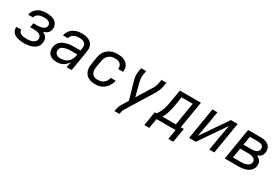

<svg xmlns="http://www.w3.org/2000/svg" viewBox="68 -1566 4063 2798"><g transform="rotate(30 2100.0 -166.5)"><path d="M257 8Q231 8 206 6Q181 4 157 -2Q133 -8 111 -19Q89 -30 72.5 -47Q56 -64 48 -88Q40 -112 44 -137Q44 -138 44.5 -140Q45 -142 45 -143H128Q128 -143 128 -142Q128 -141 128 -140Q125 -126 131.5 -113Q138 -100 148.5 -91.5Q159 -83 172 -78Q185 -73 199 -70.5Q213 -68 227.5 -67Q242 -66 257 -66Q272 -66 287.5 -67Q303 -68 318 -70.5Q333 -73 348.5 -78.5Q364 -84 377.5 -93Q391 -102 400.5 -116Q410 -130 412 -145Q415 -161 411 -176Q407 -191 397.5 -202.5Q388 -214 374.5 -221Q361 -228 346 -232Q331 -236 315 -237.5Q299 -239 283 -239H220L232 -312H295Q309 -312 323 -313Q337 -314 350.5 -317Q364 -320 378 -324.5Q392 -329 404.5 -337Q417 -345 425.5 -358Q434 -371 436 -384Q438 -398 434.5 -411Q431 -424 422.5 -433.5Q414 -443 402.5 -449Q391 -455 378 -458.5Q365 -462 351 -463Q337 -464 324 -464Q303 -464 281.5 -461Q260 -458 239.5 -448.5Q219 -439 203.5 -421.5Q188 -404 184 -383H101Q108 -419 129.5 -451Q151 -483 183.5 -503Q216 -523 252 -530.5Q288 -538 324 -538Q349 -538 374.5 -535Q400 -532 423 -524.5Q446 -517 466 -503.5Q486 -490 499.5 -470Q513 -450 517.5 -425Q522 -400 518 -375Q515 -357 506.5 -339Q498 -321 483 -308.5Q468 -296 450.5 -287.5Q433 -279 415 -274Q435 -265 452.5 -251.5Q470 -238 481 -219.5Q492 -201 494.5 -178Q497 -155 494 -132Q490 -108 477.5 -85Q465 -62 445 -45.5Q425 -29 401.5 -18.5Q378 -8 353.5 -2Q329 4 305 6Q281 8 257 8Z M809 8Q785 8 762 4.5Q739 1 719 -8.5Q699 -18 683 -33.5Q667 -49 658.5 -69Q650 -89 648 -112.5Q646 -136 650 -159Q654 -186 668 -212Q682 -238 705 -256Q728 -274 754.5 -284.5Q781 -295 808.5 -301.5Q836 -308 863 -310Q890 -312 917 -312H1024L1031 -358Q1034 -373 1032.5 -389Q1031 -405 1024.5 -418Q1018 -431 1006 -440.5Q994 -450 980 -455.5Q966 -461 950.5 -462.5Q935 -464 919 -464Q897 -464 874.5 -460.5Q852 -457 831 -446Q810 -435 794.5 -416.5Q779 -398 775 -375H692Q697 -400 708 -423Q719 -446 736 -466Q753 -486 775.5 -500Q798 -514 822 -523Q846 -532 870.5 -535Q895 -538 919 -538Q940 -538 961 -536Q982 -534 1001.5 -529Q1021 -524 1038.5 -515Q1056 -506 1071 -493Q1086 -480 1096 -463.5Q1106 -447 1111.5 -427.5Q1117 -408 1116.5 -387Q1116 -366 1113 -346L1056 0H972L988 -94Q974 -71 954 -50.5Q934 -30 910.5 -16.5Q887 -3 860.5 2.5Q834 8 809 8ZM830 -65Q860 -65 891 -73.5Q922 -82 947 -102Q972 -122 987 -150.5Q1002 -179 1007 -210L1012 -239H917Q903 -239 890 -238.5Q877 -238 864 -236.5Q851 -235 837.5 -232.5Q824 -230 811 -226.5Q798 -223 785 -217.5Q772 -212 761 -203.5Q750 -195 743 -182.5Q736 -170 734 -157Q730 -137 736 -118Q742 -99 756.5 -86.5Q771 -74 790.5 -69.5Q810 -65 830 -65Z M1452 8Q1429 8 1406 5Q1383 2 1362 -6Q1341 -14 1323 -26.5Q1305 -39 1291.5 -56Q1278 -73 1270 -94Q1262 -115 1258.5 -137.5Q1255 -160 1256.5 -183Q1258 -206 1262 -230L1280 -340Q1284 -367 1293.5 -394Q1303 -421 1320 -444.5Q1337 -468 1360 -487Q1383 -506 1409.5 -517.5Q1436 -529 1463.5 -533.5Q1491 -538 1518 -538Q1546 -538 1572.5 -534.5Q1599 -531 1623 -522Q1647 -513 1667 -497Q1687 -481 1700 -459Q1713 -437 1717 -411Q1721 -385 1717 -358Q1717 -356 1716.5 -355Q1716 -354 1716 -352H1633Q1633 -353 1633.5 -354Q1634 -355 1634 -355Q1638 -379 1630.5 -402Q1623 -425 1606 -439.5Q1589 -454 1566 -459Q1543 -464 1518 -464Q1500 -464 1481.5 -461Q1463 -458 1445.5 -449.5Q1428 -441 1413 -428Q1398 -415 1387.5 -398.5Q1377 -382 1371 -364Q1365 -346 1362 -328L1343 -218Q1340 -199 1339.5 -179.5Q1339 -160 1343.5 -142.5Q1348 -125 1357.5 -109.5Q1367 -94 1381.5 -84Q1396 -74 1414.5 -70Q1433 -66 1452 -66Q1478 -66 1504 -72.5Q1530 -79 1552 -96Q1574 -113 1587.5 -137Q1601 -161 1606 -187H1689Q1684 -160 1673 -134Q1662 -108 1645.5 -85Q1629 -62 1606.5 -43.5Q1584 -25 1558.5 -13Q1533 -1 1506 3.5Q1479 8 1452 8Z M1894 205 1895 198Q1900 168 1908.5 138Q1917 108 1934 81L2002 -30L1922 -310Q1912 -344 1906.5 -381Q1901 -418 1907 -457L1919 -530H2003L1991 -456Q1985 -424 1989.5 -391.5Q1994 -359 2002 -329L2057 -120L2197 -348Q2205 -361 2213.5 -374Q2222 -387 2228.5 -400.5Q2235 -414 2240 -428Q2245 -442 2248 -457L2260 -530H2343L2331 -457Q2328 -437 2321.5 -418.5Q2315 -400 2306.5 -381.5Q2298 -363 2288.5 -345Q2279 -327 2268 -310L2004 119Q1993 137 1987.5 157.5Q1982 178 1979 198L1978 205Z M2456 164H2373L2412 -74H2444Q2464 -102 2480.5 -134Q2497 -166 2507.5 -198.5Q2518 -231 2525 -264.5Q2532 -298 2537 -331L2570 -530H2925L2849 -74H2900L2860 164H2777L2804 0H2484ZM2540 -74H2766L2829 -457H2641L2619 -319Q2613 -288 2607 -256.5Q2601 -225 2592 -194Q2583 -163 2570 -132.5Q2557 -102 2540 -74Z M3032 0 3119 -530H3203L3168 -318Q3158 -260 3147 -202Q3136 -144 3126 -87L3430 -530H3543L3456 0H3372L3407 -212Q3417 -270 3428 -328Q3439 -386 3449 -443L3145 0Z M3632 0 3719 -530H3929Q3953 -530 3977 -527Q4001 -524 4022 -516Q4043 -508 4061 -494Q4079 -480 4090 -460.5Q4101 -441 4104 -417.5Q4107 -394 4103 -370Q4101 -354 4094.5 -337.5Q4088 -321 4075.5 -308.5Q4063 -296 4047.5 -287Q4032 -278 4016 -272Q4036 -264 4053 -251.5Q4070 -239 4081 -221.5Q4092 -204 4095 -182Q4098 -160 4095 -138Q4091 -114 4079 -91.5Q4067 -69 4048 -53Q4029 -37 4006 -26.5Q3983 -16 3959 -10Q3935 -4 3911.5 -2Q3888 0 3865 0ZM3907 -311Q3919 -311 3930.5 -312Q3942 -313 3954 -316Q3966 -319 3977.5 -324Q3989 -329 3998.5 -337Q4008 -345 4013.5 -356.5Q4019 -368 4021 -380Q4024 -398 4017.5 -414.5Q4011 -431 3997 -440.5Q3983 -450 3965.5 -453.5Q3948 -457 3929 -457H3791L3767 -311ZM3727 -73H3865Q3879 -73 3894 -74.5Q3909 -76 3923.5 -78.5Q3938 -81 3952.5 -86.5Q3967 -92 3980 -100.5Q3993 -109 4002 -122.5Q4011 -136 4013 -151Q4016 -165 4012 -179.5Q4008 -194 3998.5 -204.5Q3989 -215 3976 -221Q3963 -227 3949 -231Q3935 -235 3920 -236Q3905 -237 3890 -237H3755Z"/></g></svg>

Font: Iosevka Curly Extended Oblique
Style: Regular
Weight: 400
Width: 7
Italic angle: -9°
Monospace: yes
Designer: Belleve Invis
Foundry: Belleve Invis
Version: Version 11.1.0; ttfautohint (v1.8.3)